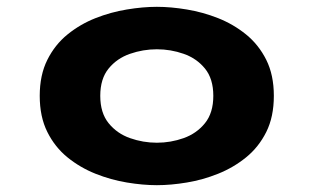

<svg xmlns="http://www.w3.org/2000/svg" viewBox="-20 -532 915 563"><path d="M440 11Q399 11 352.2 3.2Q305.5 -4.5 260.2 -22.5Q215 -40.5 178 -70.5Q141 -100.5 118.8 -145Q96.5 -189.5 96.5 -251Q96.5 -312 118.8 -356.5Q141 -401 178 -431Q215 -461 260 -478.8Q305 -496.5 352 -504.2Q399 -512 440 -512Q481 -512 527.8 -504.2Q574.5 -496.5 619.5 -478.8Q664.5 -461 701.5 -431Q738.5 -401 760.8 -356.5Q783 -312 783 -251Q783 -189.5 760.8 -145Q738.5 -100.5 701.5 -70.5Q664.5 -40.5 619.5 -22.5Q574.5 -4.5 527.8 3.2Q481 11 440 11ZM440 -113.5Q480.5 -113.5 518.5 -127Q556.5 -140.5 581 -170.8Q605.5 -201 605.5 -251Q605.5 -301 581 -331Q556.5 -361 518.5 -374.2Q480.5 -387.5 440 -387.5Q399.5 -387.5 361.2 -374.2Q323 -361 298.5 -331Q274 -301 274 -251Q274 -201 298.5 -170.8Q323 -140.5 361.2 -127Q399.5 -113.5 440 -113.5Z"/></svg>

Font: Trispace SemiExpanded
Style: Bold
Weight: 700
Width: 6
Designer: Tyler Finck
Foundry: Etcetera Type Company
Version: Version 1.210; ttfautohint (v1.8.3)